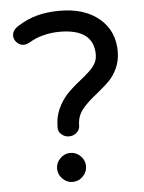

<svg xmlns="http://www.w3.org/2000/svg" viewBox="-51 -733 587 780"><g transform="rotate(-5 242.5 -343.5)"><path d="M171.9 -219.7Q171.9 -264.6 187.5 -296.9Q202.1 -328.1 221.7 -350.1Q241.2 -372.1 280.3 -403.3Q320.3 -434.6 336.4 -455.6Q352.5 -476.6 352.5 -502Q352.5 -607.4 213.9 -607.4Q179.7 -607.4 147.5 -599.1Q115.2 -590.8 89.8 -575.2Q76.2 -567.4 64.5 -567.4Q48.8 -567.4 36.6 -579.6Q24.4 -591.8 24.4 -607.4Q24.4 -629.9 48.8 -645.5Q88.9 -670.9 129.9 -681.6Q170.9 -692.4 221.7 -692.4Q322.3 -692.4 382.3 -642.1Q442.4 -591.8 442.4 -506.8Q442.4 -470.7 428.7 -440.4Q416 -412.1 397.5 -392.6Q378.9 -373 343.8 -344.7Q297.9 -308.6 278.8 -282.2Q259.8 -255.9 259.8 -219.7Q259.8 -204.1 246.6 -192.4Q233.4 -180.7 215.8 -180.7Q198.2 -180.7 185.1 -191.9Q171.9 -203.1 171.9 -219.7ZM155.3 -54.7Q155.3 -78.1 172.9 -95.7Q190.4 -113.3 213.9 -113.3Q238.3 -113.3 255.9 -95.7Q273.4 -78.1 273.4 -54.7Q273.4 -30.3 255.9 -12.7Q238.3 4.9 213.9 4.9Q190.4 4.9 172.9 -12.7Q155.3 -30.3 155.3 -54.7Z"/></g></svg>

Font: jf-openhuninn-1.0
Style: Regular
Weight: 400
Designer: [Kosugi Maru]
      Designed by Motoya company      

      [Varela Round]
      Joe Prince(Latin component); Avraham Co
Foundry: justfont CO.,LTD.
Version: 1.0